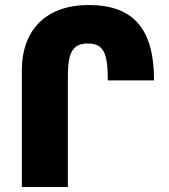

<svg xmlns="http://www.w3.org/2000/svg" viewBox="-20 -744 671 764"><path d="M67 0H250V-442C250 -535 270 -571 329 -571C392 -571 409 -534 409 -424H593C593 -628 512 -724 333 -724C153 -724 67 -614 67 -466Z"/></svg>

Font: Noto Sans Armenian SemiCondensed Black
Style: Regular
Weight: 900
Width: 4
Designer: Monotype Design Team
Foundry: Monotype Imaging Inc.
Version: Version 2.008